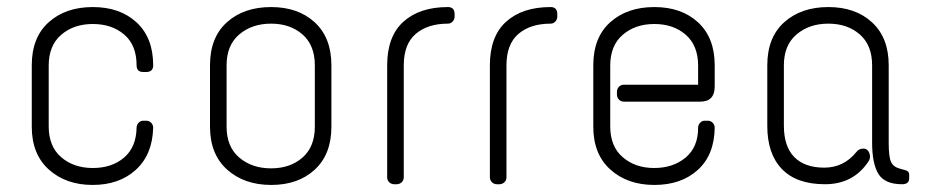

<svg xmlns="http://www.w3.org/2000/svg" viewBox="-20 -522 2625 544"><path d="M414 -337Q414 -318 394 -318H386Q367 -318 367 -337Q367 -394 332 -424Q297 -454 243 -454Q189 -454 153.5 -423.5Q118 -393 118 -336V-164Q118 -107 153.5 -76.5Q189 -46 243 -46Q297 -46 331.5 -75.5Q366 -105 367 -160Q367 -168 372.5 -174Q378 -180 386 -180H394Q403 -180 408.5 -174Q414 -168 414 -160Q412 -84 365 -41Q318 2 242.5 2Q167 2 118.5 -41.5Q70 -85 70 -163V-337Q70 -416 118 -459Q166 -502 243 -502Q320 -502 367 -458.5Q414 -415 414 -337Z M919 -337V-163Q919 -85 872 -41.5Q825 2 748.5 2Q672 2 623.5 -41.5Q575 -85 575 -163V-337Q575 -416 623 -459Q671 -502 748 -502Q825 -502 872 -458.5Q919 -415 919 -337ZM622 -337V-163Q622 -106 658 -75.5Q694 -45 748 -45Q802 -45 837 -75.5Q872 -106 872 -163V-337Q872 -394 837 -424.5Q802 -455 748 -455Q694 -455 658 -424.5Q622 -394 622 -337Z M1249 -502Q1268 -502 1268 -482V-475Q1268 -467 1262.5 -461Q1257 -455 1249 -455Q1192 -455 1158 -426Q1124 -397 1124 -337V-20Q1124 -11 1118 -5.5Q1112 0 1104 0H1097Q1089 0 1083 -5.5Q1077 -11 1077 -20V-337Q1077 -419 1123 -460.5Q1169 -502 1249 -502Z M1540 -502Q1559 -502 1559 -482V-475Q1559 -467 1553.5 -461Q1548 -455 1540 -455Q1483 -455 1449 -426Q1415 -397 1415 -337V-20Q1415 -11 1409 -5.5Q1403 0 1395 0H1388Q1380 0 1374 -5.5Q1368 -11 1368 -20V-337Q1368 -419 1414 -460.5Q1460 -502 1540 -502Z M2005 -337V-277Q2005 -234 1964 -234H1748Q1739 -234 1733.5 -240Q1728 -246 1728 -254V-262Q1728 -270 1733.5 -276Q1739 -282 1748 -282H1958V-336Q1958 -393 1923 -423.5Q1888 -454 1834 -454Q1780 -454 1744.5 -423.5Q1709 -393 1709 -336V-164Q1709 -107 1744.5 -76.5Q1780 -46 1833.5 -46Q1887 -46 1922.5 -75.5Q1958 -105 1958 -160Q1958 -168 1963.5 -174Q1969 -180 1977 -180H1985Q1994 -180 1999.5 -174Q2005 -168 2005 -160Q2004 -83 1957 -40.5Q1910 2 1834 2Q1758 2 1709.5 -41.5Q1661 -85 1661 -163V-337Q1661 -416 1709 -459Q1757 -502 1834 -502Q1911 -502 1958 -458.5Q2005 -415 2005 -337Z M2498 -337V-117Q2498 -78 2504.5 -63.5Q2511 -49 2530 -44L2541 -41Q2556 -38 2556 -28V-17Q2556 0 2536 0Q2487 0 2469 -29Q2451 -58 2451 -118V-337Q2451 -394 2416 -424.5Q2381 -455 2327 -455Q2273 -455 2237 -424.5Q2201 -394 2201 -337V-166Q2201 -107 2230.5 -77Q2260 -47 2315.5 -47Q2371 -47 2407 -92Q2414 -101 2426.5 -101Q2439 -101 2444 -86Q2447 -74 2441 -65Q2398 0 2317.5 0Q2237 0 2195.5 -43Q2154 -86 2154 -165V-337Q2154 -416 2202 -459Q2250 -502 2327 -502Q2404 -502 2451 -458.5Q2498 -415 2498 -337Z"/></svg>

Font: Text Me One
Style: Regular
Weight: 400
Designer: Julia Petretta
Foundry: Julia Petretta
Version: Version 1.003